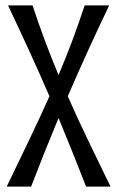

<svg xmlns="http://www.w3.org/2000/svg" viewBox="-20 -691 434 711"><path d="M100.6 -670.9Q123.5 -601.1 147.2 -538.1Q170.9 -475.1 196.8 -413.1Q223.1 -475.1 246.8 -538.1Q270.5 -601.1 293.5 -670.9H384.3Q343.8 -586.4 305.9 -503.4Q268.1 -420.4 231 -334.5Q265.6 -255.9 304.9 -174.1Q344.2 -92.3 389.2 0H298.8Q272.5 -67.4 247.3 -130.1Q222.2 -192.9 196.8 -253.9Q171.4 -192.9 146.2 -130.1Q121.1 -67.4 95.2 0H4.9Q49.3 -92.3 88.6 -174.1Q127.9 -255.9 163.1 -334.5Q126 -420.4 87.9 -503.4Q49.8 -586.4 9.8 -670.9Z"/></svg>

Font: Crushed
Style: Regular
Weight: 400
Width: 3
Designer: Astigmatic (AOETI)
Foundry: Astigmatic (AOETI)
Version: Version 001.001